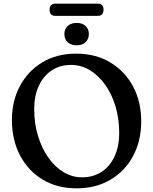

<svg xmlns="http://www.w3.org/2000/svg" viewBox="-20 -1009 835 1047"><path d="M395.5 -716.5Q501 -716.5 581 -668.8Q661 -621 705.5 -537.8Q750 -454.5 750 -348Q750 -241 705.8 -158.2Q661.5 -75.5 582 -28.8Q502.5 18 397 18Q291.5 18 212.5 -29.8Q133.5 -77.5 89.2 -161.8Q45 -246 45 -355Q45 -458 88.5 -539.8Q132 -621.5 210.8 -669Q289.5 -716.5 395.5 -716.5ZM630 -285Q630 -361.5 610 -428.5Q590 -495.5 554 -546.2Q518 -597 470.2 -626Q422.5 -655 367.5 -655Q306.5 -655 261.5 -624.8Q216.5 -594.5 191.5 -540.5Q166.5 -486.5 166.5 -414Q166.5 -336 187 -268.5Q207.5 -201 243.2 -150Q279 -99 326.2 -70.5Q373.5 -42 427.5 -42Q487.5 -42 533.2 -71.5Q579 -101 604.5 -155.5Q630 -210 630 -285ZM398 -762Q367 -762 349 -778.8Q331 -795.5 331 -823.5Q331 -850.5 349 -867.2Q367 -884 398 -884Q429 -884 446.8 -867.2Q464.5 -850.5 464.5 -823.5Q464.5 -796 446.8 -779Q429 -762 398 -762ZM250.5 -955.5Q250.5 -989 282 -989H513.5Q544.5 -989 544.5 -956Q544.5 -922.5 513.5 -922.5H282Q250.5 -922.5 250.5 -955.5Z"/></svg>

Font: Fraunces 9pt S100
Style: Regular
Weight: 400
Version: Version 1.000; ttfautohint (v1.8.3)